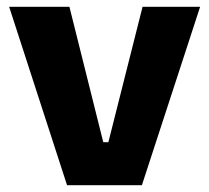

<svg xmlns="http://www.w3.org/2000/svg" viewBox="-20 -547 618 567"><path d="M178 0 7 -527H185L285 -127H300L401 -527H571L399 0Z"/></svg>

Font: Bricolage Grotesque 24pt ExtraBold
Style: Regular
Weight: 800
Designer: Mathieu Triay
Foundry: Atelier Triay
Version: Version 1.001;gftools[0.9.33.dev8+g029e19f]